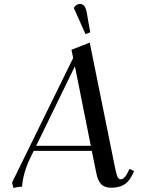

<svg xmlns="http://www.w3.org/2000/svg" viewBox="-20 -928 710 956"><path d="M40 -19 344.2 -639.2 335.9 -680.2 426.8 -715.8 553.2 -90.8Q560.1 -57.1 565.9 -46.1Q571.8 -35.2 580.1 -35.2Q598.6 -35.2 613.8 -64.9L625 -86.9L647.9 -76.2L637.2 -54.2Q619.1 -19 593.5 -6.1Q567.9 6.8 534.2 6.8Q502.9 6.8 485.6 -9Q468.3 -24.9 460 -64L437 -176.8H147.9L132.8 -146Q95.2 -69.3 89.8 1Q71.8 2.4 46.9 7.8ZM160.2 -202.1H432.1L353 -598.1ZM347.2 -889.2Q360.8 -908.2 377 -908.2Q392.6 -908.2 400.6 -897.2Q408.7 -886.2 413.1 -858.9L429.2 -767.1L405.8 -757.8Z"/></svg>

Font: Dihjauti S
Style: Bold Italic
Weight: 700
Italic angle: -9°
Designer: T. Christopher White
Version: Version 3.0.0